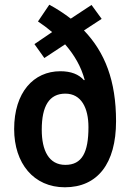

<svg xmlns="http://www.w3.org/2000/svg" viewBox="-20 -784 552 814"><path d="M189 -764 141 -693C162 -679 181 -665 201 -648L126 -597L168 -538L256 -596C295 -551 324 -502 339 -445L336 -444C314 -469 281 -482 236 -482C122 -482 40 -392 40 -237C40 -91 123 10 255 10C393 10 472 -90 472 -270C472 -442 425 -562 336 -655L411 -704L368 -763L280 -705C250 -728 219 -748 189 -764ZM257 -387C325 -387 355 -326 355 -245C355 -138 328 -85 257 -85C187 -85 157 -146 157 -234C157 -335 189 -387 257 -387Z"/></svg>

Font: Noto Sans Telugu Condensed SemiBold
Style: Regular
Weight: 600
Width: 3
Designer: Jelle Bosma - Monotype Design Team
Foundry: Monotype Imaging Inc.
Version: Version 2.005